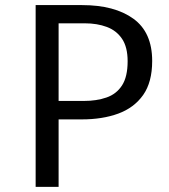

<svg xmlns="http://www.w3.org/2000/svg" viewBox="-20 -726 655 746"><path d="M571.3 -489.2Q571.3 -406.7 536.2 -356.9Q501 -307.2 439.5 -284.6Q377.9 -262.1 297.9 -262.1H207.7V0H118.5V-706.2H299Q425.1 -706.2 498.2 -653.3Q571.3 -600.5 571.3 -489.2ZM475.9 -488.2Q475.9 -542.6 454.4 -574.9Q432.8 -607.2 395.1 -621.3Q357.4 -635.4 309.7 -635.4H207.7V-333.8H306.2Q355.4 -333.8 393.8 -347.2Q432.3 -360.5 454.1 -394.1Q475.9 -427.7 475.9 -488.2Z"/></svg>

Font: FiraCode Nerd Font
Style: Regular
Weight: 400
Designer: Carrois Corporate, Edenspiekermann AG, Nikita Prokopov
Foundry: Carrois Corporate, Edenspiekermann AG, Nikita Prokopov
Version: Version 6.002;Nerd Fonts 2.2.2